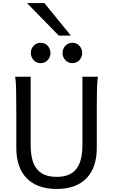

<svg xmlns="http://www.w3.org/2000/svg" viewBox="-20 -1209 743 1241"><path d="M612.8 -712.9Q607.9 -683.6 606.7 -630.1Q605.5 -576.7 605.5 -500.5V-251.5Q605.5 -191.9 589.8 -143.3Q574.2 -94.7 542.2 -60.1Q510.3 -25.4 461.4 -6.6Q412.6 12.2 346.7 12.2Q279.8 12.2 230.7 -6.6Q181.6 -25.4 149.4 -60.1Q117.2 -94.7 101.3 -143.3Q85.4 -191.9 85.4 -251.5V-500.5Q85.4 -572.8 84.2 -628.2Q83 -683.6 78.1 -712.9H178.2V-273.4Q178.2 -225.6 186.5 -187.3Q194.8 -148.9 214.4 -121.8Q233.9 -94.7 266.1 -80.3Q298.3 -65.9 346.7 -65.9Q394 -65.9 425.8 -80.3Q457.5 -94.7 476.8 -121.8Q496.1 -148.9 504.4 -187.3Q512.7 -225.6 512.7 -273.4V-712.9ZM179.2 -866.7Q179.2 -880.4 184.1 -892.3Q189 -904.3 197.5 -913.3Q206.1 -922.4 217.5 -927.5Q229 -932.6 242.7 -932.6Q256.3 -932.6 268.1 -927.5Q279.8 -922.4 288.1 -913.3Q296.4 -904.3 301.3 -892.3Q306.2 -880.4 306.2 -866.7Q306.2 -853 301.3 -841.1Q296.4 -829.1 288.1 -820.1Q279.8 -811 268.1 -805.9Q256.3 -800.8 242.7 -800.8Q229 -800.8 217.5 -805.9Q206.1 -811 197.5 -820.1Q189 -829.1 184.1 -841.1Q179.2 -853 179.2 -866.7ZM384.3 -866.7Q384.3 -880.4 389.2 -892.3Q394 -904.3 402.6 -913.3Q411.1 -922.4 422.6 -927.5Q434.1 -932.6 447.8 -932.6Q461.4 -932.6 473.1 -927.5Q484.9 -922.4 493.2 -913.3Q501.5 -904.3 506.3 -892.3Q511.2 -880.4 511.2 -866.7Q511.2 -853 506.3 -841.1Q501.5 -829.1 493.2 -820.1Q484.9 -811 473.1 -805.9Q461.4 -800.8 447.8 -800.8Q434.1 -800.8 422.6 -805.9Q411.1 -811 402.6 -820.1Q394 -829.1 389.2 -841.1Q384.3 -853 384.3 -866.7ZM267.1 -1189 438 -979H359.9L154.8 -1189Z"/></svg>

Font: Andika Viet
Style: Regular
Weight: 400
Designer: Victor Gaultney, Annie Olsen, Julie Remington, Don Collingsworth, Eric Hays, Becca Hirsbrunner
Foundry: SIL International
Version: Version 5.000